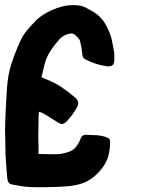

<svg xmlns="http://www.w3.org/2000/svg" viewBox="-27 -749 607 772"><path d="M221.7 -130.9Q238.3 -133.8 254.9 -140.6Q271.5 -146.5 283.2 -165Q287.1 -171.9 291 -177.7Q294.9 -184.6 296.9 -191.4Q299.8 -199.2 304.7 -203.1Q310.5 -207 317.4 -207Q330.1 -207 341.8 -206.1Q353.5 -206.1 366.2 -205.1Q375 -204.1 383.8 -202.1Q392.6 -200.2 400.4 -197.3Q409.2 -194.3 413.1 -189.5Q416 -183.6 416 -175.8Q415 -149.4 409.2 -124Q402.3 -98.6 386.7 -77.1Q366.2 -48.8 339.8 -30.3Q313.5 -11.7 278.3 -4.9Q254.9 0 230.5 1Q206.1 2.9 181.6 2.9Q159.2 3.9 125 3.9Q90.8 3.9 68.4 1Q56.6 -1 45.9 -2.9Q34.2 -4.9 23.4 -6.8Q15.6 -7.8 10.7 -11.7Q5.9 -16.6 3.9 -23.4Q3.9 -26.4 2.9 -29.3Q2 -32.2 2 -35.2Q0 -58.6 -2 -83Q-3.9 -106.4 -4.9 -130.9Q-5.9 -163.1 -5.9 -196.3Q-6.8 -209 -6.8 -222.7Q-6.8 -242.2 -5.9 -261.7Q-4.9 -294.9 -2.9 -328.1Q-1 -360.4 1 -393.6Q4.9 -448.2 17.6 -488.3Q30.3 -529.3 52.7 -580.1Q64.5 -606.4 83 -628.9Q102.5 -651.4 123 -671.9Q146.5 -692.4 180.7 -708Q215.8 -723.6 247.1 -727.5Q258.8 -728.5 268.6 -728.5Q299.8 -728.5 319.3 -717.8Q344.7 -704.1 359.4 -694.3Q378.9 -679.7 392.6 -659.2Q405.3 -638.7 414.1 -616.2Q420.9 -600.6 423.8 -582Q427.7 -564.5 430.7 -546.9Q432.6 -537.1 432.6 -526.4Q432.6 -523.4 432.6 -519.5Q432.6 -512.7 432.6 -505.9Q431.6 -491.2 424.8 -486.3Q418.9 -481.4 404.3 -482.4Q381.8 -485.4 359.4 -492.2Q337.9 -499 317.4 -509.8Q309.6 -513.7 306.6 -519.5Q303.7 -525.4 303.7 -534.2Q302.7 -544.9 300.8 -556.6Q298.8 -567.4 295.9 -579.1Q294.9 -587.9 289.1 -593.8Q284.2 -600.6 277.3 -606.4Q270.5 -613.3 262.7 -614.3Q254.9 -615.2 247.1 -612.3Q237.3 -609.4 228.5 -604.5Q219.7 -599.6 212.9 -591.8Q164.1 -538.1 153.3 -494.1Q142.6 -450.2 139.6 -438.5Q143.6 -436.5 147.5 -435.5Q151.4 -433.6 155.3 -431.6Q188.5 -418.9 217.8 -400.4Q247.1 -380.9 274.4 -357.4Q285.2 -348.6 287.1 -337.9Q289.1 -327.1 280.3 -313.5Q271.5 -298.8 261.7 -285.2Q251 -271.5 239.3 -258.8Q231.4 -252 225.6 -251Q219.7 -249 210.9 -253.9Q207 -255.9 203.1 -257.8Q200.2 -260.7 196.3 -262.7Q184.6 -270.5 172.9 -277.3Q161.1 -285.2 148.4 -292Q141.6 -295.9 135.7 -297.9Q129.9 -299.8 129.9 -299.8Q127.9 -293 127.9 -262.7Q127 -232.4 127 -200.2Q127 -173.8 127.9 -153.3Q127.9 -132.8 127.9 -129.9Q127.9 -129.9 127.9 -129.9Q151.4 -129.9 177.7 -128.9Q205.1 -127.9 221.7 -130.9Z"/></svg>

Font: KARPATY Font
Style: Regular
Weight: 400
Designer: Inna Sieryk
Version: Version 1.1